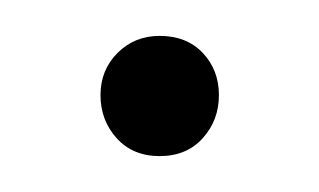

<svg xmlns="http://www.w3.org/2000/svg" viewBox="-20 -80 178 107"><path d="M69 7Q54 7 45 -3Q36 -13 36 -27Q36 -41 45.5 -50.5Q55 -60 69 -60Q84 -60 93 -50.5Q102 -41 102 -27Q102 -13 93 -3Q84 7 69 7Z"/></svg>

Font: Livvic ExtraLight
Style: Regular
Weight: 275
Designer: Jacques Le Bailly, Baron von Fonthausen
Version: Version 1.001; ttfautohint (v1.8.2)